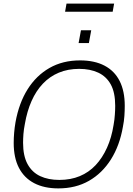

<svg xmlns="http://www.w3.org/2000/svg" viewBox="-20 -1033 740 1065"><path d="M304 12Q225 12 169.5 -17Q114 -46 85 -102Q56 -158 56 -240Q56 -268 58.5 -297Q61 -326 66 -355Q85 -461 133 -537.5Q181 -614 254.5 -656Q328 -698 424 -698Q504 -698 559.5 -669Q615 -640 643.5 -584Q672 -528 672 -446Q672 -418 670 -389.5Q668 -361 662 -331Q644 -226 595.5 -149Q547 -72 473.5 -30Q400 12 304 12ZM309 -35Q372 -35 422.5 -56Q473 -77 510.5 -117Q548 -157 573.5 -213.5Q599 -270 610 -340Q613 -356 614.5 -369.5Q616 -383 617 -396Q618 -409 618.5 -421.5Q619 -434 619 -446Q619 -520 594.5 -564.5Q570 -609 525 -630Q480 -651 419 -651Q357 -651 306.5 -630Q256 -609 218 -569Q180 -529 155 -472.5Q130 -416 118 -346Q115 -331 113 -317Q111 -303 110 -290Q109 -277 108.5 -265Q108 -253 108 -241Q108 -168 133 -122.5Q158 -77 203 -56Q248 -35 309 -35ZM416 -794 429 -865H486L473 -794ZM341 -968 349 -1013H613L605 -968Z"/></svg>

Font: Archivo SemiCondensed Thin
Style: Italic
Weight: 250
Width: 4
Italic angle: -10°
Designer: Hector Gatti
Foundry: Omnibus-Type
Version: Version 2.001